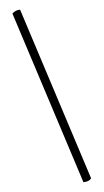

<svg xmlns="http://www.w3.org/2000/svg" viewBox="-62 -772 545 1011"><g transform="rotate(-5 211.0 -267.0)"><path d="M337 200Q368 200 379 183L84 -734Q59 -734 42 -717Z"/></g></svg>

Font: Petrona Light
Style: Regular
Weight: 300
Designer: Ringo R. Seeber
Foundry: Ringo R. Seeber
Version: Version 2.001; ttfautohint (v1.8.3)